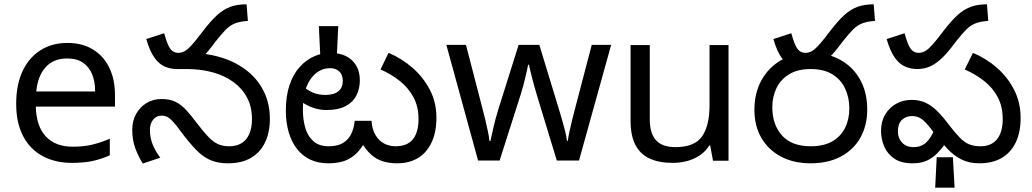

<svg xmlns="http://www.w3.org/2000/svg" viewBox="-20 -745 4786 890"><path d="M292 -546Q361 -546 410.5 -516Q460 -486 486.5 -431.5Q513 -377 513 -304V-251H146Q148 -160 192.5 -112.5Q237 -65 317 -65Q368 -65 407.5 -74.5Q447 -84 489 -102V-25Q448 -7 408 1.5Q368 10 313 10Q237 10 178.5 -21Q120 -52 87.5 -113.5Q55 -175 55 -264Q55 -352 84.5 -415Q114 -478 167.5 -512Q221 -546 292 -546ZM291 -474Q228 -474 191.5 -433.5Q155 -393 148 -321H421Q421 -367 407 -401Q393 -435 364.5 -454.5Q336 -474 291 -474Z M1036 12Q989 12 954 -3.5Q919 -19 888 -51.5Q857 -84 820 -133Q799 -162 784.5 -178.5Q770 -195 757.5 -202Q745 -209 728 -209Q705 -209 690 -190.5Q675 -172 675 -143Q675 -108 687 -77Q699 -46 723 -14L642 13Q620 -22 606.5 -59.5Q593 -97 593 -143Q593 -184 610.5 -216Q628 -248 658.5 -267Q689 -286 729 -286Q768 -286 794.5 -272.5Q821 -259 843.5 -234.5Q866 -210 892 -175Q922 -136 944.5 -112Q967 -88 989.5 -77.5Q1012 -67 1042 -67Q1094 -67 1121 -100Q1148 -133 1148 -194Q1148 -250 1125 -293Q1102 -336 1061 -365.5Q1020 -395 965 -410Q910 -425 846 -425H802L880 -500Q992 -493 1070 -452.5Q1148 -412 1189.5 -345.5Q1231 -279 1231 -194Q1231 -132 1209 -85.5Q1187 -39 1144 -13.5Q1101 12 1036 12ZM800 -425Q771 -425 744.5 -436Q718 -447 696 -477.5Q674 -508 658 -564L741 -591Q756 -536 770 -518Q784 -500 806 -500Q826 -500 843.5 -512.5Q861 -525 893 -565L924 -605Q958 -649 986.5 -675Q1015 -701 1047 -713Q1079 -725 1123 -725L1129 -648Q1094 -646 1070.5 -637Q1047 -628 1027.5 -608.5Q1008 -589 982 -556L959 -526Q931 -490 906 -468Q881 -446 855.5 -435.5Q830 -425 800 -425Z M1821 12Q1784 12 1754 2.5Q1724 -7 1699.5 -29Q1675 -51 1653 -90L1674 -91Q1651 -49 1624 -26.5Q1597 -4 1566.5 4Q1536 12 1502 12Q1454 12 1417.5 -5.5Q1381 -23 1356 -55.5Q1331 -88 1318 -133Q1305 -178 1305 -232Q1305 -301 1322.5 -352Q1340 -403 1370 -435.5Q1400 -468 1436.5 -484Q1473 -500 1511 -500Q1554 -500 1584.5 -484.5Q1615 -469 1631.5 -440.5Q1648 -412 1648 -373Q1648 -333 1631.5 -301.5Q1615 -270 1581 -252.5Q1547 -235 1493 -235Q1460 -235 1430 -246Q1400 -257 1377.5 -273Q1355 -289 1342 -304L1366 -366Q1374 -355 1390.5 -340.5Q1407 -326 1431.5 -315.5Q1456 -305 1488 -305Q1528 -305 1548.5 -322Q1569 -339 1569 -369Q1569 -398 1553 -413.5Q1537 -429 1510 -429Q1475 -429 1446.5 -407Q1418 -385 1401 -343.5Q1384 -302 1384 -242V-234Q1384 -193 1394.5 -154.5Q1405 -116 1431.5 -91.5Q1458 -67 1504 -67Q1543 -67 1568.5 -81.5Q1594 -96 1607.5 -123Q1621 -150 1624 -185H1702Q1705 -144 1721 -118Q1737 -92 1761 -79.5Q1785 -67 1813 -67Q1868 -67 1894 -99.5Q1920 -132 1920 -193Q1920 -251 1896.5 -294.5Q1873 -338 1833.5 -369.5Q1794 -401 1744 -423L1781 -500Q1843 -474 1893 -430Q1943 -386 1973 -328Q2003 -270 2003 -199Q2003 -132 1980.5 -84.5Q1958 -37 1917.5 -12.5Q1877 12 1821 12ZM1548 -624 1541 -478H1465L1458 -624Z M2469 -303Q2463 -324 2457 -344.5Q2451 -365 2446.5 -383.5Q2442 -402 2438 -418Q2434 -434 2432 -445H2428Q2426 -434 2422.5 -418Q2419 -402 2414.5 -383Q2410 -364 2404.5 -343.5Q2399 -323 2392 -302L2296 -1H2196L2049 -537H2140L2214 -251Q2222 -222 2229 -192.5Q2236 -163 2241.5 -136.5Q2247 -110 2249 -91H2253Q2256 -103 2260 -121Q2264 -139 2268.5 -159Q2273 -179 2278.5 -199Q2284 -219 2289 -235L2384 -537H2480L2572 -235Q2579 -212 2586.5 -186Q2594 -160 2600 -135.5Q2606 -111 2608 -92H2612Q2614 -109 2619.5 -134.5Q2625 -160 2632.5 -190.5Q2640 -221 2648 -251L2723 -537H2813L2664 -1H2561Z M3357 -536V0H3285L3272 -71H3268Q3251 -43 3224 -25Q3197 -7 3165 1.5Q3133 10 3098 10Q3034 10 2990.5 -10.5Q2947 -31 2925 -74Q2903 -117 2903 -185V-536H2992V-191Q2992 -127 3021 -95Q3050 -63 3111 -63Q3200 -63 3234.5 -113Q3269 -163 3269 -257V-536Z M3707 -425Q3678 -425 3651.5 -436Q3625 -447 3603 -477.5Q3581 -508 3565 -564L3648 -591Q3663 -536 3677 -518Q3691 -500 3713 -500Q3733 -500 3750.5 -512.5Q3768 -525 3800 -565L3831 -605Q3865 -649 3893.5 -675Q3922 -701 3954 -713Q3986 -725 4030 -725L4036 -648Q4001 -646 3977.5 -637Q3954 -628 3934.5 -608.5Q3915 -589 3889 -556L3866 -526Q3838 -490 3813 -468Q3788 -446 3762.5 -435.5Q3737 -425 3707 -425ZM3477 -236Q3477 -314 3510 -373.5Q3543 -433 3601.5 -466.5Q3660 -500 3738 -500Q3817 -500 3875.5 -467.5Q3934 -435 3967 -376Q4000 -317 4000 -237Q4000 -163 3968 -106.5Q3936 -50 3877 -19Q3818 12 3738 12Q3659 12 3600.5 -19Q3542 -50 3509.5 -105.5Q3477 -161 3477 -236ZM3560 -248Q3560 -167 3605 -117Q3650 -67 3738 -67Q3798 -67 3837.5 -89.5Q3877 -112 3897 -152Q3917 -192 3917 -242Q3917 -293 3897.5 -334.5Q3878 -376 3838.5 -400.5Q3799 -425 3738 -425Q3677 -425 3637.5 -400.5Q3598 -376 3579 -336Q3560 -296 3560 -248Z M4232 -425Q4203 -425 4176.5 -436Q4150 -447 4128 -477.5Q4106 -508 4090 -564L4173 -591Q4188 -536 4202 -518Q4216 -500 4238 -500Q4258 -500 4275.5 -512.5Q4293 -525 4325 -565L4356 -605Q4390 -649 4418.5 -675Q4447 -701 4479 -713Q4511 -725 4555 -725L4561 -648Q4526 -646 4502.5 -637Q4479 -628 4459.5 -608.5Q4440 -589 4414 -556L4391 -526Q4363 -490 4338 -468Q4313 -446 4287.5 -435.5Q4262 -425 4232 -425ZM4520 12Q4472 12 4436.5 -6Q4401 -24 4371 -56Q4341 -88 4308 -131Q4279 -171 4258 -189Q4237 -207 4207 -207Q4179 -207 4160.5 -189Q4142 -171 4142 -136Q4142 -105 4161.5 -84Q4181 -63 4215 -63Q4249 -63 4271.5 -83Q4294 -103 4310 -141L4363 -81Q4344 -54 4323 -33Q4302 -12 4275.5 0Q4249 12 4210 12Q4157 12 4125 -10Q4093 -32 4078.5 -66.5Q4064 -101 4064 -138Q4064 -182 4083 -214Q4102 -246 4134 -264Q4166 -282 4205 -282Q4241 -282 4269 -269.5Q4297 -257 4324 -230.5Q4351 -204 4383 -161Q4410 -126 4431 -105Q4452 -84 4474 -75.5Q4496 -67 4525 -67Q4575 -67 4601.5 -99.5Q4628 -132 4628 -193Q4628 -251 4605 -294.5Q4582 -338 4542 -369.5Q4502 -401 4452 -423L4490 -500Q4552 -474 4602 -430Q4652 -386 4681.5 -327.5Q4711 -269 4711 -198Q4711 -132 4688.5 -85Q4666 -38 4623.5 -13Q4581 12 4520 12ZM4315 125 4322 -16H4397L4405 125Z"/></svg>

Font: telugu15
Style: Book
Weight: 400
Designer: Jelle Bosma - Monotype Design Team
Foundry: Monotype Imaging Inc.
Version: Version 2.003